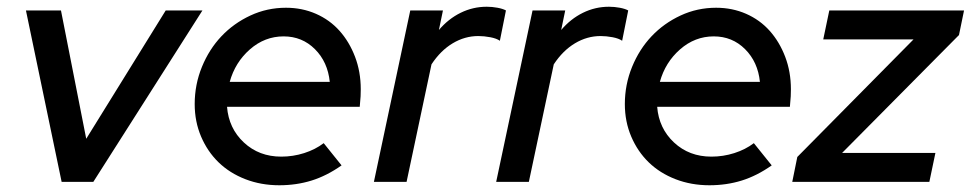

<svg xmlns="http://www.w3.org/2000/svg" viewBox="-20 -540 2882 570"><path d="M163 0 57 -509H161L236 -128L472 -509H581L257 0Z M994 -49Q950 -18 905 -4Q860 10 809 10Q755 10 708.5 -8Q662 -26 629 -58Q596 -90 577 -134.5Q558 -179 558 -231Q558 -289 579.5 -341.5Q601 -394 637.5 -432.5Q674 -471 723.5 -494Q773 -517 829 -517Q877 -517 918 -499Q959 -481 988 -448.5Q1017 -416 1034 -371.5Q1051 -327 1051 -275Q1051 -265 1050.5 -254Q1050 -243 1048 -223H654Q659 -159 704 -117Q749 -75 815 -75Q850 -75 883 -85.5Q916 -96 941 -115ZM822 -432Q766 -432 722 -393.5Q678 -355 662 -297H959Q953 -356 915 -394Q877 -432 822 -432Z M1090 0 1198 -509H1295L1283 -451Q1311 -484 1347.5 -502Q1384 -520 1425 -520Q1441 -520 1457 -517Q1473 -514 1482 -509L1464 -419Q1454 -426 1435.5 -429.5Q1417 -433 1400 -433Q1360 -433 1324 -411.5Q1288 -390 1261 -349L1187 0Z M1453 0 1561 -509H1658L1646 -451Q1674 -484 1710.5 -502Q1747 -520 1788 -520Q1804 -520 1820 -517Q1836 -514 1845 -509L1827 -419Q1817 -426 1798.5 -429.5Q1780 -433 1763 -433Q1723 -433 1687 -411.5Q1651 -390 1624 -349L1550 0Z M2271 -49Q2227 -18 2182 -4Q2137 10 2086 10Q2032 10 1985.5 -8Q1939 -26 1906 -58Q1873 -90 1854 -134.5Q1835 -179 1835 -231Q1835 -289 1856.5 -341.5Q1878 -394 1914.5 -432.5Q1951 -471 2000.5 -494Q2050 -517 2106 -517Q2154 -517 2195 -499Q2236 -481 2265 -448.5Q2294 -416 2311 -371.5Q2328 -327 2328 -275Q2328 -265 2327.5 -254Q2327 -243 2325 -223H1931Q1936 -159 1981 -117Q2026 -75 2092 -75Q2127 -75 2160 -85.5Q2193 -96 2218 -115ZM2099 -432Q2043 -432 1999 -393.5Q1955 -355 1939 -297H2236Q2230 -356 2192 -394Q2154 -432 2099 -432Z M2332 0 2347 -74 2692 -423H2424L2442 -509H2842L2827 -436L2480 -86H2757L2739 0Z"/></svg>

Font: Red Hat Display Medium
Style: Italic
Weight: 500
Italic angle: -12°
Designer: Pentagram / MCKL
Foundry: Pentagram / MCKL
Version: Version 1.003; Red Hat Display Medium Italic